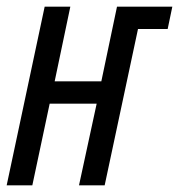

<svg xmlns="http://www.w3.org/2000/svg" viewBox="-20 -556 537 576"><path d="M77 0 129 -245H270L217 0H294L394 -469H483L497 -536H331L284 -312H144L191 -536H114L0 0Z"/></svg>

Font: Noto Sans Display Condensed
Style: Italic
Weight: 400
Width: 3
Designer: Monotype Design team
Foundry: Monotype Imaging Inc.
Version: 1.000